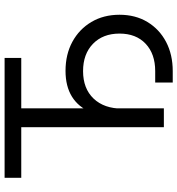

<svg xmlns="http://www.w3.org/2000/svg" viewBox="14 -782 808 877"><g transform="rotate(-90 418.5 -344.0)"><path d="M44.4 -651.4V-727.5H591.8V-651.4H361.8V0H275.4V-651.4ZM479.5 40.5V-39.6H531.7Q610.4 -39.6 656.7 -83.3Q703.1 -127 703.1 -202.6Q703.1 -278.3 656.5 -323.7Q609.9 -369.1 531.7 -369.1Q452.1 -369.1 406.2 -321Q360.4 -272.9 360.4 -189.9H319.3Q319.3 -274.4 343.3 -332.3Q367.2 -390.1 414.8 -419.7Q462.4 -449.2 532.7 -449.2Q607.9 -449.2 665.5 -418Q723.1 -386.7 756.1 -331.1Q789.1 -275.4 789.1 -202.6Q789.1 -129.9 756.1 -75.2Q723.1 -20.5 665.3 10Q607.4 40.5 531.7 40.5Z"/></g></svg>

Font: V-Inter
Style: Regular-375
Weight: 375
Designer: Rasmus Andersson
Foundry: rsms
Version: Version 4.000;git-4146feb